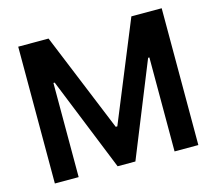

<svg xmlns="http://www.w3.org/2000/svg" viewBox="-103 -856 1112 986"><g transform="rotate(-15 453.0 -363.5)"><path d="M834.5 0H708.1V-499.6H701.3L500.4 -2.1H405.9L204.9 -500.7H198.2V0H71.7V-727.3H233L448.9 -200.3H457.4L673.3 -727.3H834.5Z"/></g></svg>

Font: Linik Sans SemiBold
Style: Regular
Weight: 600
Designer: Rasmus Andersson (font), Cristiano Sobral (main changes)
Foundry: rsms
Version: Version 3.018;June 1, 2022;FontCreator 14.0.0.2814 64-bit; t